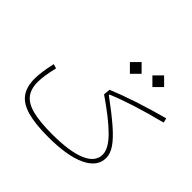

<svg xmlns="http://www.w3.org/2000/svg" viewBox="-182 -975 1178 1178"><g transform="rotate(45 407.5 -385.5)"><path d="M85.4 -340.3 113.8 -332Q92.8 -245.1 92.8 -194.3Q92.8 -133.8 120.8 -97.7Q148.9 -61.5 212.4 -45.4Q275.9 -29.3 381.8 -29.3Q532.7 -29.3 611.6 -62.7Q690.4 -96.2 690.4 -159.7Q690.4 -211.9 625.2 -276.9Q560.1 -341.8 434.6 -427.7L438.5 -471.2Q509.8 -501 606.2 -533Q702.6 -564.9 808.6 -593.3L815.4 -563.5Q697.8 -533.7 609.4 -505.1Q521 -476.6 459 -450.2L458.5 -445.3Q549.8 -377.9 607.7 -327.9Q665.5 -277.8 692.9 -238Q720.2 -198.2 720.2 -161.1Q720.2 -84 630.9 -42Q541.5 0 377 0Q264.2 0 195.6 -19.3Q127 -38.6 95.9 -81.3Q64.9 -124 64.9 -194.3Q64.9 -251.5 85.4 -340.3ZM562 -719.7 612.8 -770.5 663.6 -719.7 612.8 -668.9ZM406.7 -679.7 457.5 -730.5 508.3 -679.7 457.5 -628.9Z"/></g></svg>

Font: Estedad-FD Thin
Style: Regular
Weight: 100
Designer: Amin Abedi
Version: Version 7.3